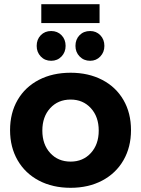

<svg xmlns="http://www.w3.org/2000/svg" viewBox="-20 -890 673 916"><path d="M605 -269Q605 -188 569 -125.5Q533 -63 467.5 -28.5Q402 6 317 6Q231 6 165.5 -28.5Q100 -63 64 -125.5Q28 -188 28 -269Q28 -351 64 -413Q100 -475 165.5 -509Q231 -543 317 -543Q402 -543 467.5 -509Q533 -475 569 -413Q605 -351 605 -269ZM182 -267Q182 -201 219.5 -160Q257 -119 317 -119Q376 -119 413.5 -160Q451 -201 451 -267Q451 -333 413.5 -374Q376 -415 317 -415Q257 -415 219.5 -374Q182 -333 182 -267ZM293 -671Q293 -641 273.5 -620.5Q254 -600 224 -600Q194 -600 174.5 -620.5Q155 -641 155 -671Q155 -702 174.5 -722Q194 -742 224 -742Q254 -742 273.5 -722Q293 -702 293 -671ZM478 -671Q478 -641 458.5 -620.5Q439 -600 410 -600Q380 -600 360 -620.5Q340 -641 340 -671Q340 -702 359.5 -722Q379 -742 410 -742Q439 -742 458.5 -722Q478 -702 478 -671ZM177 -870H455V-780H177Z"/></svg>

Font: Montserrat arm2 SemiBold
Style: Regular
Weight: 600
Designer: Julieta Ulanovsky
Foundry: Julieta Ulanovsky
Version: Version 6.000